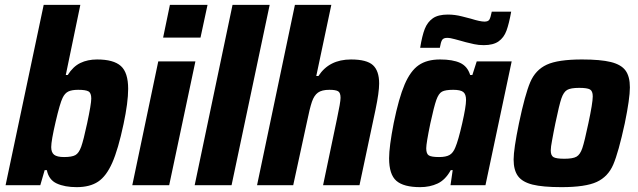

<svg xmlns="http://www.w3.org/2000/svg" viewBox="-20 -763 2628 791"><path d="M173 -62H164L146 0H3L160 -743H311L251 -454H259Q281 -489 311 -503.5Q341 -518 380 -518Q448 -518 478 -491Q508 -464 508 -397Q508 -341 489 -252Q467 -148 442.5 -92.5Q418 -37 384 -14.5Q350 8 296 8Q247 8 214 -7Q181 -22 173 -62ZM339 -255Q356 -335 356 -357Q356 -380 344.5 -386.5Q333 -393 302 -393Q276 -393 261.5 -386Q247 -379 238 -360Q227 -338 209 -260.5Q191 -183 191 -157Q191 -135 203 -125.5Q215 -116 244 -116Q276 -116 290.5 -124Q305 -132 314.5 -158.5Q324 -185 339 -255Z M652 -608 680 -743H835L806 -608ZM525 0 632 -510H785L677 0Z M782 0 938 -743H1091L934 0Z M1195 -743H1345L1283 -450H1292Q1336 -518 1426 -518Q1491 -518 1516.5 -494.5Q1542 -471 1542 -419Q1542 -383 1527 -311L1461 0H1311L1368 -272Q1383 -342 1383 -360Q1383 -381 1373 -387Q1363 -393 1337 -393Q1306 -393 1290 -381.5Q1274 -370 1265 -343.5Q1256 -317 1244 -258L1188 0H1039Z M1583 -111Q1583 -158 1602 -256Q1623 -359 1647 -415Q1671 -471 1705 -494.5Q1739 -518 1793 -518Q1845 -518 1875.5 -504Q1906 -490 1917 -454H1926L1944 -510H2088L1980 0H1836L1845 -62H1837Q1815 -22 1783 -7Q1751 8 1711 8Q1643 8 1613 -18Q1583 -44 1583 -111ZM1856 -156Q1868 -184 1884 -254Q1900 -324 1900 -351Q1900 -375 1888.5 -384Q1877 -393 1847 -393Q1815 -393 1801 -385.5Q1787 -378 1777.5 -351Q1768 -324 1753 -255Q1736 -173 1736 -152Q1736 -129 1747 -122.5Q1758 -116 1789 -116Q1817 -116 1832 -124.5Q1847 -133 1856 -156ZM1825 -703Q1854 -703 1883 -695.5Q1912 -688 1920 -686Q1958 -674 1976 -674Q1991 -674 1996 -682Q2001 -690 2006 -715H2086Q2077 -665 2066.5 -636.5Q2056 -608 2034 -592.5Q2012 -577 1973 -577Q1952 -577 1933.5 -581Q1915 -585 1899.5 -589Q1884 -593 1878 -595Q1873 -596 1854 -601.5Q1835 -607 1822 -607Q1807 -607 1801.5 -598.5Q1796 -590 1792 -566H1711Q1719 -616 1730 -644Q1741 -672 1763 -687.5Q1785 -703 1825 -703Z M2096 -106Q2096 -148 2118 -255Q2143 -374 2164.5 -424.5Q2186 -475 2232.5 -496.5Q2279 -518 2378 -518Q2454 -518 2496.5 -507.5Q2539 -497 2557 -472.5Q2575 -448 2575 -403Q2575 -357 2554 -255Q2528 -135 2506.5 -85Q2485 -35 2438.5 -13.5Q2392 8 2293 8Q2216 8 2174 -2.5Q2132 -13 2114 -37.5Q2096 -62 2096 -106ZM2404 -255Q2422 -339 2422 -366Q2422 -388 2410.5 -394.5Q2399 -401 2366 -401Q2331 -401 2316.5 -392.5Q2302 -384 2293 -358Q2284 -332 2268 -255Q2268 -255 2261 -220Q2260 -213 2254.5 -185Q2249 -157 2249 -143Q2249 -122 2260.5 -115.5Q2272 -109 2305 -109Q2340 -109 2355 -117.5Q2370 -126 2379 -152.5Q2388 -179 2404 -255Z"/></svg>

Font: Saira Semi Condensed
Style: Bold Italic
Weight: 700
Width: 4
Italic angle: -12°
Designer: Hector Gatti with collaboration of the Omnibus-Type team
Foundry: Omnibus-Type
Version: Version 1.001; ttfautohint (v1.8)